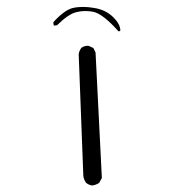

<svg xmlns="http://www.w3.org/2000/svg" viewBox="-20 -559 540 567"><path d="M330.1 -466.3Q333 -466.3 335.4 -468.8Q335 -487.8 314.9 -507.8Q291.5 -530.8 257.3 -535.6Q240.2 -538.6 224.4 -538.6Q208.5 -538.6 194.3 -535.2Q170.4 -529.3 137.7 -493.7Q137.7 -492.7 137.7 -490.2Q137.7 -487.8 139.2 -483.4L148.4 -484.4Q181.6 -517.1 204.6 -522.9Q217.8 -526.4 230.5 -526.4Q243.2 -526.4 254.4 -524.4Q283.2 -519 330.1 -466.3ZM240.2 -423.8Q228 -423.8 220.2 -417.5Q213.9 -409.2 212.4 -398.9L226.1 -39.1Q227.5 -28.3 234.4 -19Q242.2 -12.7 252 -11.2Q263.7 -12.7 272.9 -19L280.8 -33.2L262.2 -403.8L255.9 -417L242.7 -423.3Q241.2 -423.8 240.2 -423.8Z"/></svg>

Font: NaikaiFont
Style: ExtraLight
Weight: 200
Version: Version 1.89